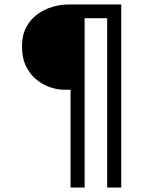

<svg xmlns="http://www.w3.org/2000/svg" viewBox="-20 -720 690 860"><path d="M296 120V-318H266.5Q239 -318 206.5 -328.5Q174 -339 144.8 -362.2Q115.5 -385.5 97 -422.5Q78.5 -459.5 78.5 -513Q78.5 -562.5 97.5 -598Q116.5 -633.5 147.2 -656Q178 -678.5 214.8 -689.2Q251.5 -700 286.5 -700H523V120H460V-638.5H359V120Z"/></svg>

Font: Trispace Light
Style: Regular
Weight: 300
Designer: Tyler Finck
Foundry: Etcetera Type Company
Version: Version 1.210; ttfautohint (v1.8.3)